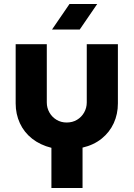

<svg xmlns="http://www.w3.org/2000/svg" viewBox="-20 -733 665 956"><path d="M236 203V3Q180 -11 140 -42.5Q100 -74 79 -119.5Q58 -165 58 -218V-513H213V-223Q213 -196 226 -173Q239 -150 261.5 -136.5Q284 -123 312 -123Q341 -123 363.5 -136.5Q386 -150 399 -173Q412 -196 412 -223V-513H567V-218Q567 -165 546.5 -120Q526 -75 486.5 -43Q447 -11 391 2V203ZM239 -586 326 -713H464L377 -586Z"/></svg>

Font: MuseoModerno Thin
Style: Bold
Weight: 700
Version: Version 1.003